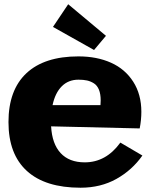

<svg xmlns="http://www.w3.org/2000/svg" viewBox="-20 -876 710 906"><path d="M423.8 -640.1 230 -749 301.8 -856 480 -707ZM350.1 -609.9Q437 -609.9 503.7 -580.1Q570.3 -550.3 608.6 -490.5Q647 -430.7 647 -348.1Q647 -310.1 639.2 -270L221.2 -279.8Q225.6 -197.3 266.1 -153.6Q306.6 -109.9 379.9 -109.9Q480.5 -109.9 547.9 -203.1L651.9 -142.1Q603.5 -73.2 529.3 -31.7Q455.1 9.8 359.9 9.8Q193.8 9.8 106.9 -69.3Q20 -148.4 20 -299.8Q20 -451.2 104.7 -530.5Q189.5 -609.9 350.1 -609.9ZM350.1 -500Q302.7 -500 271.5 -468.8Q240.2 -437.5 228 -379.9H454.1Q455.1 -387.7 455.1 -401.9Q455.1 -432.6 446.8 -452.9Q438.5 -473.1 422.9 -482.9Q407.2 -492.7 390.4 -496.3Q373.5 -500 350.1 -500Z"/></svg>

Font: Zantroke
Style: Regular
Weight: 500
Foundry: gluk
Version: Version 0.36